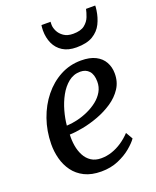

<svg xmlns="http://www.w3.org/2000/svg" viewBox="-151 -900 812 999"><g transform="rotate(-20 255.0 -400.5)"><path d="M446.1 -96Q432.4 -76 402.6 -50.9Q372.9 -25.9 330.5 -7.8Q288.1 10.4 236 10.4Q181.7 10.4 143.5 -8.6Q105.4 -27.6 82 -59.8Q58.5 -92.1 48.1 -131.9Q37.6 -171.7 38.2 -212.9Q39.1 -285.2 61.6 -349.4Q84.2 -413.7 123.9 -463Q163.5 -512.3 216.6 -540.7Q269.6 -569 331.7 -569Q380.7 -569 412.2 -552.9Q443.7 -536.9 459.1 -509Q474.6 -481.2 474.8 -446.7Q475.3 -399.6 451.9 -363.9Q428.5 -328.1 390.3 -302.4Q352.1 -276.8 307.6 -260.2Q263.1 -243.6 220.3 -235.5Q177.5 -227.3 146.2 -226.6Q144.4 -195.2 149.5 -164.7Q154.6 -134.2 167.8 -109.2Q180.9 -84.2 203.4 -69.4Q225.8 -54.6 258.6 -54.6Q289.1 -54.6 318.1 -64.4Q347.2 -74.2 374 -92.1Q400.8 -110 423.8 -134.5ZM308.4 -515.5Q271.4 -515.5 242.8 -492.5Q214.2 -469.5 194.1 -433Q174 -396.5 162.5 -354.9Q150.9 -313.2 147.6 -275.5Q175.3 -276.5 206.5 -283.8Q237.8 -291.1 267.7 -304.7Q297.6 -318.2 322.1 -337.5Q346.5 -356.9 360.9 -382Q375.3 -407.2 374.9 -437.6Q374.5 -476.5 356.8 -496Q339.1 -515.5 308.4 -515.5ZM335.3 -640.7Q289.4 -640.7 259.4 -659.6Q229.4 -678.5 214.6 -710.8Q199.9 -743.1 199.9 -783.3Q199.9 -793.9 200.9 -801.5Q202 -809 202.4 -812.3H252.7Q252.6 -808.4 252.4 -804.2Q252.2 -799.9 252.2 -795.3Q252.2 -779.8 261.5 -760.4Q270.9 -741 290.9 -727.1Q310.9 -713.1 342.9 -713.1Q384.8 -713.1 406.3 -730.2Q427.8 -747.3 436.7 -770.8Q445.6 -794.3 449.1 -812.3H500Q500 -808.6 499.6 -801.5Q499.3 -794.5 497.8 -786.4Q492.5 -747.9 476.1 -714.6Q459.6 -681.4 426.1 -661Q392.6 -640.7 335.3 -640.7Z"/></g></svg>

Font: Merriweather Light
Style: Italic
Weight: 300
Italic angle: -7.8°
Designer: Eben Sorkin
Foundry: Eben Sorkin
Version: Version 2.101